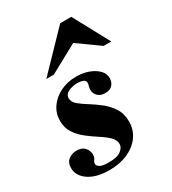

<svg xmlns="http://www.w3.org/2000/svg" viewBox="-179 -821 834 929"><g transform="rotate(-30 237.5 -356.5)"><path d="M157 11Q85 11 42.5 -18Q0 -47 0 -90Q0 -121 19.5 -136Q39 -151 64 -151Q95 -151 110 -133.5Q125 -116 125 -96Q125 -79 117.5 -70Q110 -61 110 -50Q110 -40 123.5 -31.5Q137 -23 172 -23Q220 -23 241 -39Q262 -55 262 -75Q262 -97 242.5 -116Q223 -135 194 -153.5Q165 -172 136 -194.5Q107 -217 87.5 -246Q68 -275 68 -315Q68 -356 90.5 -389Q113 -422 152.5 -442Q192 -462 242 -462Q280 -462 311 -450.5Q342 -439 361 -419.5Q380 -400 380 -374Q380 -353 366.5 -337.5Q353 -322 326 -322Q299 -322 284.5 -337Q270 -352 270 -371Q270 -382 273 -391.5Q276 -401 276 -408Q276 -422 262 -427Q248 -432 231 -432Q206 -432 182.5 -421.5Q159 -411 159 -388Q159 -368 179 -351Q199 -334 228.5 -316Q258 -298 287 -275Q316 -252 336 -221Q356 -190 356 -146Q356 -99 330 -63.5Q304 -28 259.5 -8.5Q215 11 157 11ZM112 -524 305 -724H367L475 -524H432L312 -610L154 -524Z"/></g></svg>

Font: Libre Bodoni
Style: Bold Italic
Weight: 700
Italic angle: -13°
Version: Version 2.005;gftools[0.9.23]